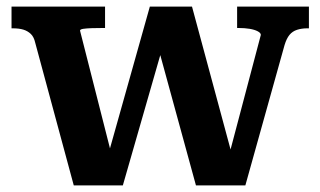

<svg xmlns="http://www.w3.org/2000/svg" viewBox="-20 -559 972 583"><path d="M480 -438H454L575 4H725L844 -422Q850 -442 859 -453Q868 -464 882 -468.5Q896 -473 913 -473H918V-539H700V-474H704Q723 -474 738 -471.5Q753 -469 762.5 -464Q772 -459 772 -453L670 -67L692 -61L563 -539H435L302 -66L326 -61L223 -466Q223 -470 233 -471.5Q243 -473 259 -473.5Q275 -474 294 -474H299V-539H15V-473H19Q38 -473 51 -469Q64 -465 73.5 -456Q83 -447 87 -429L204 4H353Z"/></svg>

Font: Roboto Serif SemiBold
Style: Regular
Weight: 600
Designer: Greg Gazdowicz
Foundry: Commercial Type
Version: Version 1.008